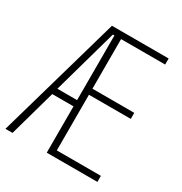

<svg xmlns="http://www.w3.org/2000/svg" viewBox="-167 -838 913 962"><g transform="rotate(30 289.5 -357.0)"><path d="M532 0H239V-268H116L41 0H0L204 -714H532V-679H277V-392H519V-357H277V-35H532ZM125 -304H239V-678H230Z"/></g></svg>

Font: Noto Sans Lao Looped ExtraCondensed ExtraLight
Style: Regular
Weight: 200
Width: 2
Designer: Mark Frömberg, Ben Mitchell
Foundry: The Fontpad Ltd
Version: Version 1.002; ttfautohint (v1.8.4.7-5d5b)